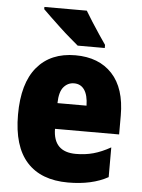

<svg xmlns="http://www.w3.org/2000/svg" viewBox="-54 -809 636 862"><g transform="rotate(5 263.5 -378.0)"><path d="M269 -562Q375 -562 435 -497.5Q495 -433 495 -310V-225H206Q207 -121 309 -121Q351 -121 387.5 -131Q424 -141 465 -164V-30Q393 10 285 10Q163 10 99 -61Q35 -132 35 -274Q35 -416 96.5 -489Q158 -562 269 -562ZM274 -436Q246 -436 227 -414Q208 -392 207 -341H338Q337 -388 320.5 -412Q304 -436 274 -436ZM302 -766Q314 -746 332 -717.5Q350 -689 368 -662.5Q386 -636 397 -620V-606H275Q261 -618 238 -637.5Q215 -657 190.5 -680Q166 -703 145 -723Q124 -743 111 -756V-766Z"/></g></svg>

Font: Noto Sans Bengali Condensed Black
Style: Regular
Weight: 900
Width: 3
Designer: Joana Ranito - Universal Thirst; Jelle Bosma - Monotype Design Team
Foundry: Universal Thirst ehf.
Version: Version 3.000; ttfautohint (v1.8.4.7-5d5b)